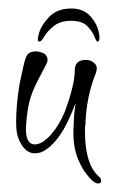

<svg xmlns="http://www.w3.org/2000/svg" viewBox="-20 -359 266 452"><path d="M148 -339Q177 -339 193.5 -320Q210 -301 213 -280Q214 -277 214 -274Q214 -271 214 -269Q214 -261 209 -261Q207 -261 202 -273.5Q197 -286 185 -298Q173 -310 147 -310Q122 -310 107 -298Q92 -286 84.5 -273.5Q77 -261 73 -261Q69 -261 69 -266Q69 -268 69.5 -271Q70 -274 71 -278Q76 -298 95 -318.5Q114 -339 148 -339ZM211 73Q206 73 198 67Q176 46 163.5 15Q151 -16 153 -57L154 -77Q154 -83 155 -93Q156 -103 158 -116Q138 -65 122 -42Q105 -18 90 -8Q77 2 62 2Q36 2 22 -37Q18 -48 18 -74Q18 -93 20 -114.5Q22 -136 26 -161Q31 -184 34.5 -200.5Q38 -217 42 -226Q47 -238 65 -238Q72 -238 84 -233Q92 -227 92 -218Q92 -214 89 -208L75 -181Q72 -175 68.5 -168.5Q65 -162 62 -155Q51 -132 46.5 -107Q42 -82 41 -56Q41 -19 62 -19Q79 -19 100 -42Q120 -65 133 -97Q156 -160 156 -193Q156 -218 182 -218Q193 -218 200 -212Q208 -207 208 -197L206 -188Q195 -161 188.5 -130Q182 -99 181 -64Q180 -61 180 -57V-50Q180 27 212 56Q218 60 218 67Q218 73 211 73Z"/></svg>

Font: Puppies Play
Style: Regular
Weight: 400
Designer: Robert E. Leuschke
Foundry: Robert E. Leuschke
Version: Version 1.010; ttfautohint (v1.8.3)